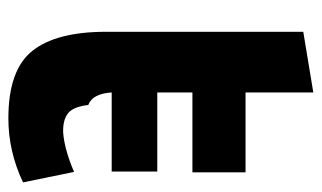

<svg xmlns="http://www.w3.org/2000/svg" viewBox="-175 -566 769 459"><g transform="rotate(90 209.5 -336.5)"><path d="M201 -701V-539H392V-412H201V-328H390V-219H201Q204 -173 231 -163Q235 -127 251 -114.5Q267 -102 297 -103Q337 -106 391 -129L416 -7Q342 28 263 28Q147 28 101.5 -29.5Q56 -87 56 -205V-677Z"/></g></svg>

Font: Repo
Style: Bold
Weight: 700
Designer: Stefan Peev
Foundry: Context Ltd
Version: Version 001.000